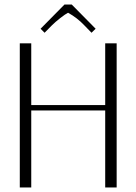

<svg xmlns="http://www.w3.org/2000/svg" viewBox="-20 -823 598 843"><path d="M294.9 -803.2 399.9 -696.8 381.8 -679.2 350.1 -711.9Q319.3 -744.6 278.8 -767.1Q267.1 -761.2 244.6 -743.7Q222.2 -726.1 208 -711.9L175.8 -679.2L158.2 -696.8L263.2 -803.2ZM66.9 -632.8H117.2V-361.8H441.9V-632.8H492.2V0H441.9V-337.9H117.2V0H66.9Z"/></svg>

Font: Resagokr
Style: Light
Weight: 300
Designer: gluk
Foundry: gluk
Version: Version 0.95